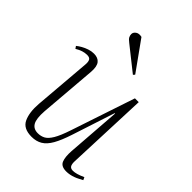

<svg xmlns="http://www.w3.org/2000/svg" viewBox="-220 -873 999 999"><g transform="rotate(45 279.5 -373.0)"><path d="M21 -484Q32 -493 47 -501.5Q62 -510 80 -516Q98 -522 116 -522Q146 -522 160.5 -504Q175 -486 172 -445L146 -128Q142 -70 156 -46Q170 -22 202 -22Q224 -22 242 -31.5Q260 -41 277 -69.5Q294 -98 313 -155L431 -508H459L441 -56Q440 -33 446.5 -23Q453 -13 469 -13Q481 -13 497 -17.5Q513 -22 535 -32L542 -17Q532 -12 521 -6Q510 0 497.5 4.5Q485 9 472.5 11.5Q460 14 447 14Q409 14 399 -11Q389 -36 392 -81L414 -379H411L334 -143Q315 -85 295.5 -50.5Q276 -16 251 -1Q226 14 192 14Q131 14 112 -27Q93 -68 98 -134L124 -449Q126 -471 120 -481.5Q114 -492 96 -492Q80 -492 64 -487Q48 -482 30 -471ZM345 -596 337 -587 206 -691Q190 -703 185.5 -712Q181 -721 181 -731Q181 -744 194 -753.5Q207 -763 229 -758Z"/></g></svg>

Font: Literata 60pt ExtraLight
Style: Italic
Weight: 250
Italic angle: -2°
Designer: Latin by Veronika Burian and Jose Scaglione. Greek by Irene Vlachou. Cyrillic by Vera Evstafieva
Foundry: TypeTogether
Version: Version 3.103;gftools[0.9.29]